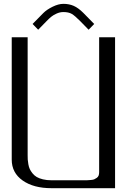

<svg xmlns="http://www.w3.org/2000/svg" viewBox="-20 -987 686 1007"><path d="M583.5 -791.5V0H250Q156.2 0 98.9 -40.3Q41.5 -80.6 41.5 -149.9V-791.5H125V-172.9Q125 -159.7 125.5 -149.9Q126 -140.1 128.7 -125.5Q131.3 -110.8 136.2 -100.3Q141.1 -89.8 150.4 -78.1Q159.7 -66.4 172.4 -58.8Q185.1 -51.3 205.1 -46.4Q225.1 -41.5 250 -41.5H416.5Q430.7 -41.5 437.7 -41.7Q444.8 -42 456.5 -43Q468.3 -43.9 474.4 -46.6Q480.5 -49.3 487.3 -54Q494.1 -58.6 497.1 -65.9Q500 -73.2 500 -83.5V-791.5ZM474.1 -861.3 444.8 -831.1 400.9 -876Q373 -904.3 356.4 -914.1Q339.8 -923.8 312.5 -923.8Q293.9 -923.8 276.1 -915.5Q258.3 -907.2 247.8 -898.4Q237.3 -889.6 224.1 -876L180.2 -831.1L150.9 -861.3L207.5 -918.9Q225.1 -936.5 255.9 -951.7Q286.6 -966.8 312.5 -966.8Q342.8 -966.8 366.9 -956.1Q391.1 -945.3 416.5 -919.9Z"/></svg>

Font: Gputeks
Style: Regular
Weight: 500
Version: Version 0.9